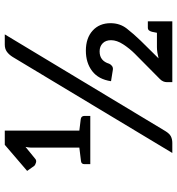

<svg xmlns="http://www.w3.org/2000/svg" viewBox="12 -772 759 824"><g transform="rotate(-90 392.0 -359.5)"><path d="M452 0V-24Q452 -31 455 -38.5Q458 -46 465 -53L574 -161Q596 -183 614 -210.5Q632 -238 632 -263Q632 -286 618.5 -299Q605 -312 584 -312Q563 -312 550 -301.5Q537 -291 531 -271Q528 -264 521.5 -259Q515 -254 506 -255L456 -263Q464 -317 499.5 -344Q535 -371 587 -371Q641 -371 673 -342Q705 -313 705 -265Q705 -225 682 -195.5Q659 -166 630 -136L554 -59Q566 -62 578.5 -64Q591 -66 602 -66H689Q713 -66 713 -43V0ZM100 -352V-377Q100 -391 114 -392L171 -399V-607Q171 -612 172 -618Q173 -624 174 -630L125 -590Q117 -582 107 -585Q97 -588 93 -592L71 -623L183 -719H244V-399L293 -393Q307 -391 307 -377V-352ZM661 -52 668 -87Q670 -95 674 -100Q678 -105 686 -105H713V-30ZM148 0 560 -685Q570 -701 582.5 -710Q595 -719 613 -719H657L242 -30Q231 -12 219 -6Q207 0 191 0Z"/></g></svg>

Font: Aleo Medium
Style: Regular
Weight: 500
Designer: Alessio Laiso
Foundry: Alessio Laiso
Version: Version 2.001;gftools[0.9.29]